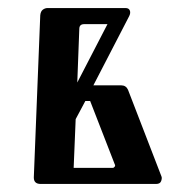

<svg xmlns="http://www.w3.org/2000/svg" viewBox="-20 -457 456 477"><path d="M381 -19Q383 -15 380.5 -7.5Q378 0 368 0H81Q64 0 64 -16L80 -419Q81 -429 86.5 -433Q92 -437 98 -437H292Q300 -437 302.5 -431Q305 -425 301 -417L212 -245H281Q293 -245 298 -234ZM247 -397H189Q177 -397 177 -385L172 -252ZM265 -49 204 -206H192L168 -161L163 -40H260Q263 -40 265 -43Q267 -46 265 -49Z"/></svg>

Font: Triodion
Style: Regular
Weight: 400
Version: Version 1.201; ttfautohint (v1.8.4.7-5d5b)